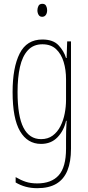

<svg xmlns="http://www.w3.org/2000/svg" viewBox="-20 -744 462 1006"><path d="M202 -537Q258 -537 286.5 -507Q315 -477 326 -440H329L332 -527H352V35Q352 104 333 150Q314 196 275 219Q236 242 175 242Q143 242 115 234.5Q87 227 62 212V184Q89 200 115 208.5Q141 217 175 217Q250 217 288 174Q326 131 326 35V-12Q326 -35 326.5 -57.5Q327 -80 329 -111H326Q315 -60 281.5 -25Q248 10 195 10Q124 10 85 -56.5Q46 -123 46 -262Q46 -390 83 -463.5Q120 -537 202 -537ZM202 -512Q155 -512 126 -480.5Q97 -449 84.5 -393Q72 -337 72 -262Q72 -135 103 -75Q134 -15 195 -15Q231 -15 256 -33.5Q281 -52 296.5 -82.5Q312 -113 319 -149Q326 -185 326 -221V-329Q326 -378 313.5 -419.5Q301 -461 274 -486.5Q247 -512 202 -512ZM202 -724Q216 -724 221.5 -713.5Q227 -703 227 -691Q227 -675 220 -665.5Q213 -656 201 -656Q188 -656 182 -666.5Q176 -677 176 -690Q176 -702 181.5 -713Q187 -724 202 -724Z"/></svg>

Font: Noto Sans Khmer ExtraCondensed Thin
Style: Regular
Weight: 250
Width: 2
Designer: Danh Hong and the Monotype Design Team
Foundry: Monotype Imaging Inc.
Version: Version 2.004